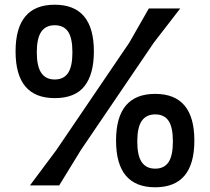

<svg xmlns="http://www.w3.org/2000/svg" viewBox="-20 -786 890 814"><path d="M46 -568Q46 -766 212 -766Q378 -766 378 -568Q378 -471 338 -420.5Q298 -370 212 -370Q46 -370 46 -568ZM219 -150 528 -605 611 -750H744L632 -605L323 -150L231 0H107ZM287 -564Q287 -625 268.5 -652Q250 -679 212 -679Q174 -679 155 -651.5Q136 -624 136 -564Q136 -505 155 -477Q174 -449 212 -449Q250 -449 268.5 -476.5Q287 -504 287 -564ZM472 -190Q472 -388 638 -388Q804 -388 804 -190Q804 8 638 8Q472 8 472 -190ZM713 -186Q713 -247 694.5 -274Q676 -301 638 -301Q600 -301 581 -273.5Q562 -246 562 -186Q562 -126 581 -98.5Q600 -71 638 -71Q676 -71 694.5 -98.5Q713 -126 713 -186Z"/></svg>

Font: Farro
Style: Regular
Weight: 400
Designer: Aceler Chua
Foundry: Grayscale Limited
Version: Version 1.101